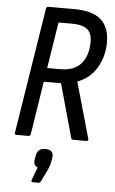

<svg xmlns="http://www.w3.org/2000/svg" viewBox="-59 -695 578 965"><g transform="rotate(5 229.5 -212.5)"><path d="M41 0Q32 0 33 -10L134 -645Q136 -655 145 -655H275Q367 -655 410.5 -617Q454 -579 454 -504Q454 -431 420 -374Q386 -317 323 -294V-293L403 -11Q406 0 394 0H328Q318 0 317 -9L242 -278H155L113 -10Q111 0 102 0ZM166 -348H233Q303 -348 337.5 -388.5Q372 -429 372 -498Q372 -543 347.5 -562Q323 -581 272 -581H203ZM144 230Q135 230 137 220L162 153Q138 146 144 114L147 97Q153 58 191 58Q238 58 231 100L228 116Q227 127 223 138Q219 149 213 163L185 220Q181 230 172 230Z"/></g></svg>

Font: Sofia Sans Condensed Medium
Style: Italic
Weight: 500
Italic angle: -9°
Designer: Botio Nikoltchev, Ani Petrova
Foundry: lettersoup
Version: Version 4.101; ttfautohint (v1.8.4.7-5d5b)